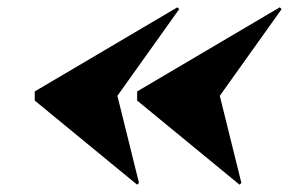

<svg xmlns="http://www.w3.org/2000/svg" viewBox="-20 -650 790 525"><path d="M581 -388 750 -625 745 -630 355 -400V-375L635 -145L640 -150ZM301 -388 470 -625 465 -630 75 -400V-375L355 -145L360 -150Z"/></svg>

Font: Bodoni* 24pt Fatface
Style: Italic
Weight: 900
Italic angle: -13°
Version: Version 2.3